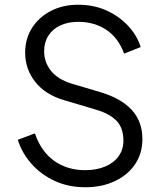

<svg xmlns="http://www.w3.org/2000/svg" viewBox="-20 -777 686 809"><path d="M55 -188 127 -215Q153 -139 208 -99.5Q263 -60 339 -60Q387 -60 423.5 -75.5Q460 -91 480 -119Q500 -147 500 -184Q500 -239 470 -269Q440 -299 384 -315L250 -355Q171 -378 128.5 -432Q86 -486 86 -555Q86 -614 115 -659.5Q144 -705 194.5 -731Q245 -757 309 -757Q376 -757 429.5 -732.5Q483 -708 520 -668Q557 -628 573 -579L503 -551Q479 -617 428.5 -651Q378 -685 310 -685Q267 -685 234.5 -670Q202 -655 184 -627Q166 -599 166 -561Q166 -515 195 -478.5Q224 -442 284 -424L402 -389Q490 -363 535 -314Q580 -265 580 -191Q580 -131 549.5 -85.5Q519 -40 464.5 -14Q410 12 339 12Q268 12 210 -15Q152 -42 112 -87.5Q72 -133 55 -188Z"/></svg>

Font: Kosmopol Plus Jakarta Sans
Style: Regular
Weight: 400
Designer: Gumpita Rahayu
Foundry: Tokotype
Version: Version 2.006